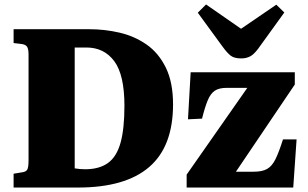

<svg xmlns="http://www.w3.org/2000/svg" viewBox="-20 -841 1380 861"><path d="M41 0V-62L77 -68Q96 -70 102 -80Q108 -90 108 -121V-597Q108 -622 101 -632Q94 -642 74 -644L41 -648V-710H380Q450 -710 516.5 -694.5Q583 -679 637 -641.5Q691 -604 723.5 -538Q756 -472 756 -373Q756 -184 649 -92Q542 0 330 0ZM362 -82Q425 -82 464 -110Q503 -138 520.5 -200.5Q538 -263 538 -367Q538 -505 492.5 -566.5Q447 -628 367 -628H315V-86Q338 -82 362 -82ZM817 0V-58L1089 -447H996Q962 -447 943 -434Q924 -421 911.5 -391Q899 -361 886 -309L823 -306L835 -517H1302V-462L1038 -71H1118Q1156 -71 1178 -83.5Q1200 -96 1215.5 -127.5Q1231 -159 1249 -216H1310L1295 0ZM1062 -579Q1031 -579 1015 -591Q999 -603 978 -632L867 -784L904 -821L1061 -712L1219 -820L1255 -785L1138 -623Q1118 -596 1100.5 -587.5Q1083 -579 1062 -579Z"/></svg>

Font: Literata 36pt ExtraBold
Style: Regular
Weight: 800
Designer: Latin by Veronika Burian and Jose Scaglione. Greek by Irene Vlachou. Cyrillic by Vera Evstafieva.
Foundry: TypeTogether
Version: Version 3.002